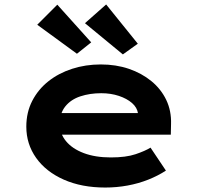

<svg xmlns="http://www.w3.org/2000/svg" viewBox="-20 -831 902 861"><path d="M452 10Q346 10 266 -25.5Q186 -61 142 -123Q98 -185 98 -263Q98 -327 124.5 -378.5Q151 -430 197 -466.5Q243 -503 303.5 -522.5Q364 -542 432 -542Q500 -542 557.5 -522.5Q615 -503 658.5 -467.5Q702 -432 725.5 -383Q749 -334 747 -274L746 -227H211L188 -324H616L599 -302V-322Q595 -349 572 -369Q549 -389 513 -401Q477 -413 434 -413Q383 -413 340.5 -399Q298 -385 273 -354Q248 -323 248 -275Q248 -232 276 -198Q304 -164 355.5 -144.5Q407 -125 477 -125Q545 -125 588 -139.5Q631 -154 655 -169L724 -66Q689 -43 645 -25.5Q601 -8 552 1Q503 10 452 10ZM531 -587 361 -727 456 -811 598 -635ZM325 -590 147 -720 237 -810 389 -641Z"/></svg>

Font: Lexend Tera
Style: Bold
Weight: 700
Designer: Bonnie Shaver-Troup, Thomas Jockin
Foundry: Lexend
Version: Version 1.007